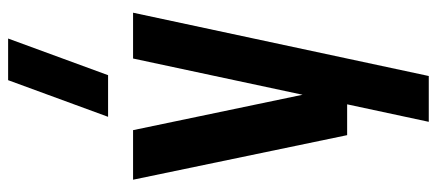

<svg xmlns="http://www.w3.org/2000/svg" viewBox="-314 -496 1050 461"><g transform="rotate(-90 210.5 -265.0)"><path d="M149 240H259L411 -470H301L214 -63L129 -470H10L117 44H191ZM161 -530H261L349 -770H249Z"/></g></svg>

Font: Tanklager Original
Style: Regular
Weight: 400
Designer: Ariel Martín Pérez
Foundry: Tunera Type Foundry
Version: Version 1.000;Glyphs 3.3 (3310)